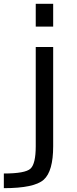

<svg xmlns="http://www.w3.org/2000/svg" viewBox="-30 -772 404 1011"><path d="M158.2 -524.4H250V-2Q250 129.9 200.2 174.3Q150.4 218.8 -9.8 218.8V141.6Q102.5 141.6 130.4 116.2Q158.2 90.8 158.2 -2ZM158.2 -631.8V-752H250V-631.8Z"/></svg>

Font: irohakakuC Regular
Style: Regular
Weight: 400
Designer: [Source Han Sans]
Ryoko NISHIZUKA Ë•øÂ°öÊ∂ºÂ≠ê (kana & ideographs); Paul D. Hunt (Latin, Greek & Cyrillic); Wenlong ZHAN
Version: Version 1.001.20160904